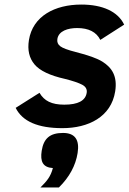

<svg xmlns="http://www.w3.org/2000/svg" viewBox="-20 -547 565 842"><path d="M318.2 -424C368.8 -424 402.7 -406.7 419.9 -372L524.5 -439C497 -496.5 429.7 -527 336.5 -527C220.8 -527 123.5 -476.5 106.8 -371C99.9 -327.7 108.1 -292.2 131.4 -264.5C154.7 -236.8 199.2 -215.7 264.8 -201C299.5 -192.3 324.6 -183.8 340.3 -175.5C356 -167.2 362.6 -155.3 360.2 -140C354.7 -105.3 321.9 -88 261.9 -88C206.4 -88 173.9 -104.4 153.2 -140L48.7 -74C78 -14.7 146.3 15 253.6 15C367.2 15 467.4 -34.1 485.1 -146C495.8 -213.3 470.5 -250.5 429.3 -276.5C406.6 -290.8 367.3 -305 311.5 -319C277.6 -327.7 255.2 -336 244.5 -344C233.8 -352 229.4 -362.7 231.6 -376C237.1 -411.2 277.4 -424 318.2 -424ZM162.9 114C155.4 161.8 168.2 187.2 211.9 190C201.9 227.8 186.1 246.6 157.4 275H238.4C284.3 229.7 311.6 179.3 320.4 124C329.7 65.3 308.3 36 256.3 36C198.7 36 171.4 60.4 162.9 114Z"/></svg>

Font: Fog Sans
Style: It
Weight: 700
Foundry: Intel Corporation
Version: Version 1.00